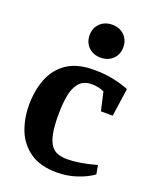

<svg xmlns="http://www.w3.org/2000/svg" viewBox="-139 -810 725 900"><g transform="rotate(20 224.0 -360.0)"><path d="M255 10Q173 10 122 -25Q71 -60 48 -117.5Q25 -175 25 -244Q25 -316 48 -374.5Q71 -433 121.5 -467.5Q172 -502 255 -502Q307 -502 348 -494Q389 -486 431 -470L411 -330H352L331 -422Q315 -429 301 -432Q287 -435 270 -435Q228 -435 206.5 -409.5Q185 -384 177.5 -341.5Q170 -299 170 -246Q170 -190 177 -154.5Q184 -119 197.5 -99.5Q211 -80 231.5 -72.5Q252 -65 280 -65Q307 -65 343 -70.5Q379 -76 425 -89L433 -45Q402 -22 354.5 -6Q307 10 255 10ZM264 -566Q227 -566 203.5 -589Q180 -612 180 -648Q180 -684 203.5 -707Q227 -730 264 -730Q301 -730 324.5 -707Q348 -684 348 -648Q348 -612 324.5 -589Q301 -566 264 -566Z"/></g></svg>

Font: Manuale
Style: Bold
Weight: 700
Version: Version 1.002